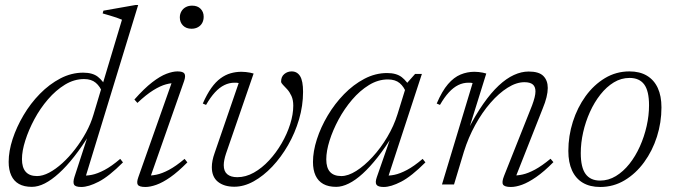

<svg xmlns="http://www.w3.org/2000/svg" viewBox="-20 -735 2688 765"><path d="M388.5 -365Q379 -390.5 361.5 -405.2Q344 -420 315 -420Q275.5 -420 239 -397.8Q202.5 -375.5 171.2 -339.2Q140 -303 117 -260Q94 -217 80.8 -175.2Q67.5 -133.5 67.5 -101Q67.5 -67.5 82.5 -50.5Q97.5 -33.5 127.5 -33.5Q150 -33.5 176 -47.2Q202 -61 228.5 -85Q255 -109 279.2 -140.5Q303.5 -172 322.8 -207.2Q342 -242.5 352.5 -278.5L466 -656.5Q457 -660.5 444.2 -664.8Q431.5 -669 417.5 -673.2Q403.5 -677.5 389 -681.5L392 -692.5L519.5 -715H530.5L318 -20.5L307 -36Q324 -34 346.2 -38.5Q368.5 -43 396.5 -57.8Q424.5 -72.5 459 -102L470 -88Q414 -32 373.2 -11Q332.5 10 304 10Q280.5 10 275.2 0.8Q270 -8.5 276.5 -29.5L332.5 -201.5H338Q306.5 -150.5 275.5 -111Q244.5 -71.5 215 -44.8Q185.5 -18 158.5 -4.2Q131.5 9.5 107 9.5Q76 9.5 55.5 -2Q35 -13.5 24.8 -36Q14.5 -58.5 14.5 -90Q14.5 -132.5 30.2 -180.8Q46 -229 73.8 -276Q101.5 -323 139 -361.2Q176.5 -399.5 220.5 -422.5Q264.5 -445.5 311.5 -445.5Q349 -445.5 370 -429Q391 -412.5 405.5 -384Z M531 -28.5 668 -416.5 681.5 -404Q664 -405 641.5 -399Q619 -393 590.8 -375.5Q562.5 -358 527.5 -325L515.5 -338.5Q554.5 -382.5 586.2 -407Q618 -431.5 643.2 -441Q668.5 -450.5 687 -450.5Q709.5 -450.5 715 -441.5Q720.5 -432.5 713.5 -412L576 -20.5L564 -36Q581 -34.5 603.2 -39Q625.5 -43.5 653.2 -58.2Q681 -73 715.5 -102L726.5 -88Q689.5 -50.5 658.8 -29Q628 -7.5 603.2 1.2Q578.5 10 559.5 10Q535 10 529.2 1.2Q523.5 -7.5 531 -28.5ZM696.5 -665.5Q696.5 -679 702.8 -689.8Q709 -700.5 720 -706.5Q731 -712.5 745.5 -712.5Q767 -712.5 779.2 -700Q791.5 -687.5 791.5 -668.5Q791.5 -654.5 785.8 -643.8Q780 -633 769 -626.8Q758 -620.5 743 -620.5Q722 -620.5 709.2 -633.2Q696.5 -646 696.5 -665.5Z M1187.5 -369Q1187.5 -314 1171.5 -259.5Q1155.5 -205 1127.8 -156.8Q1100 -108.5 1064.8 -71.2Q1029.5 -34 990.8 -12.5Q952 9 913.5 9Q873 9 848.5 -10.5Q824 -30 824 -69Q824 -94 835 -125L931 -404Q928.5 -405 924.5 -405.2Q920.5 -405.5 914.5 -405.5Q893.5 -405.5 874 -396Q854.5 -386.5 836.5 -367Q818.5 -347.5 801 -317L788 -322.5Q804.5 -360 822 -384.5Q839.5 -409 858.8 -423Q878 -437 898.8 -443Q919.5 -449 942 -449Q950.5 -449 959.5 -448Q968.5 -447 976.5 -445.5Q984.5 -444 990.5 -442L880.5 -123Q876 -109.5 873.8 -98Q871.5 -86.5 871.5 -77Q871.5 -52.5 885.5 -40.8Q899.5 -29 925.5 -29Q959 -29 991.5 -47.2Q1024 -65.5 1052.2 -96Q1080.5 -126.5 1102.2 -164Q1124 -201.5 1136.2 -240.5Q1148.5 -279.5 1148.5 -314Q1148.5 -337 1141.2 -352.8Q1134 -368.5 1124.2 -379.2Q1114.5 -390 1107.2 -397.2Q1100 -404.5 1100 -410Q1100 -429.5 1112.8 -440Q1125.5 -450.5 1142 -450.5Q1164 -450.5 1175.8 -431.5Q1187.5 -412.5 1187.5 -369Z M1481.5 -29.5 1540 -197.5H1546Q1515 -147 1484.5 -108.2Q1454 -69.5 1425.2 -43.2Q1396.5 -17 1369.8 -3.8Q1343 9.5 1319.5 9.5Q1288.5 9.5 1268 -2Q1247.5 -13.5 1237.2 -35.8Q1227 -58 1227 -89.5Q1227 -131.5 1242.5 -179.8Q1258 -228 1285.8 -274.8Q1313.5 -321.5 1350.8 -359.8Q1388 -398 1431.8 -421Q1475.5 -444 1522.5 -444Q1559.5 -444 1580.8 -427.5Q1602 -411 1616.5 -382.5L1599.5 -363Q1590 -389 1572.5 -403.8Q1555 -418.5 1525.5 -418.5Q1486.5 -418.5 1450.2 -396.2Q1414 -374 1383 -337.8Q1352 -301.5 1329 -258.8Q1306 -216 1293 -174.5Q1280 -133 1280 -100Q1280 -66.5 1295 -50Q1310 -33.5 1340 -33.5Q1367 -33.5 1399.5 -54Q1432 -74.5 1464.2 -109.5Q1496.5 -144.5 1523 -189Q1549.5 -233.5 1564 -280.5L1602.5 -405L1634 -440.5H1661L1523.5 -20.5L1512.5 -36Q1529.5 -34 1551.5 -38.5Q1573.5 -43 1601.5 -57.8Q1629.5 -72.5 1664 -102L1675 -88Q1619 -32 1578.2 -11Q1537.5 10 1509 10Q1486 10 1480 0.8Q1474 -8.5 1481.5 -29.5Z M1733 -317 1720 -322.5Q1741.5 -372.5 1765 -399.8Q1788.5 -427 1815 -438Q1841.5 -449 1870.5 -449Q1879 -449 1887.5 -448Q1896 -447 1903.8 -445.5Q1911.5 -444 1917.5 -442L1847 -216H1843.5Q1874.5 -277 1905.5 -321.2Q1936.5 -365.5 1967 -394Q1997.5 -422.5 2027.5 -436.2Q2057.5 -450 2086.5 -450Q2127.5 -450 2145 -432.2Q2162.5 -414.5 2162.5 -384.5Q2162.5 -368 2157.5 -347.5Q2152.5 -327 2142.5 -303L2031 -20.5L2023.5 -36Q2041 -35 2062.5 -39.8Q2084 -44.5 2111.5 -59.2Q2139 -74 2173.5 -102.5L2185 -89Q2147.5 -51 2116.2 -29.5Q2085 -8 2060.2 1Q2035.5 10 2015.5 10Q1990 10 1984.2 0.2Q1978.5 -9.5 1988.5 -34.5L2100 -315Q2106.5 -332.5 2110 -346.5Q2113.5 -360.5 2113.5 -371Q2113.5 -389.5 2102.8 -398.5Q2092 -407.5 2069.5 -407.5Q2037.5 -407.5 2002.5 -385.5Q1967.5 -363.5 1934.2 -325.2Q1901 -287 1873.5 -237Q1846 -187 1828.5 -131L1789 0H1741L1863 -404Q1860.5 -405 1856.5 -405.2Q1852.5 -405.5 1846.5 -405.5Q1825 -405.5 1805.8 -396Q1786.5 -386.5 1768.5 -367Q1750.5 -347.5 1733 -317Z M2488 -450.5Q2529 -450.5 2557.5 -433.5Q2586 -416.5 2600.8 -384.5Q2615.5 -352.5 2615.5 -307Q2615.5 -247 2597.5 -190.5Q2579.5 -134 2546.5 -88.8Q2513.5 -43.5 2469 -16.8Q2424.5 10 2371.5 10Q2330.5 10 2302.2 -6.8Q2274 -23.5 2259.2 -55.8Q2244.5 -88 2244.5 -133.5Q2244.5 -193.5 2262.5 -250Q2280.5 -306.5 2313.2 -351.8Q2346 -397 2390.5 -423.8Q2435 -450.5 2488 -450.5ZM2371 -15.5Q2404.5 -15.5 2434 -33.5Q2463.5 -51.5 2487.8 -82Q2512 -112.5 2529.5 -151.5Q2547 -190.5 2556.5 -232.8Q2566 -275 2566 -315.5Q2566 -372.5 2546.8 -398.5Q2527.5 -424.5 2488.5 -424.5Q2455 -424.5 2425.8 -406.8Q2396.5 -389 2372.2 -358.2Q2348 -327.5 2330.5 -288.8Q2313 -250 2303.5 -207.8Q2294 -165.5 2294 -125Q2294 -68 2313.2 -41.8Q2332.5 -15.5 2371 -15.5Z"/></svg>

Font: Newsreader 16pt 16pt Light
Style: Italic
Weight: 300
Italic angle: -17°
Version: Version 1.003